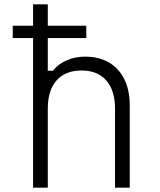

<svg xmlns="http://www.w3.org/2000/svg" viewBox="-20 -868 740 888"><path d="M39 -692V-749H379V-692ZM133 0V-848H201V-541H225Q249 -572 288.5 -589Q328 -606 374 -606Q438 -606 484 -579Q530 -552 555 -501.5Q580 -451 580 -381V0H512V-365Q512 -450 471.5 -496Q431 -542 357 -542Q282 -542 241.5 -496Q201 -450 201 -365V0Z"/></svg>

Font: Martian Mono SemiExpanded ExtraLight
Style: Regular
Weight: 250
Monospace: yes
Version: Version 0.930